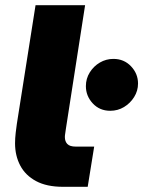

<svg xmlns="http://www.w3.org/2000/svg" viewBox="-20 -720 552 740"><path d="M223 0Q160 0 119 -22Q78 -44 58 -82Q38 -120 38 -168Q38 -186 40.5 -208.5Q43 -231 45 -243L117 -700H308L234 -224Q233 -215 231.5 -206.5Q230 -198 230 -192Q230 -175 239.5 -165Q249 -155 272 -155H343L318 0ZM405 -293Q364 -293 337.5 -321.5Q311 -350 311 -388Q311 -417 326 -441Q341 -465 365 -479Q389 -493 417 -493Q458 -493 485 -464.5Q512 -436 512 -398Q512 -370 497 -346Q482 -322 458 -307.5Q434 -293 405 -293Z"/></svg>

Font: MuseoModerno ExtraBold
Style: Italic
Weight: 800
Italic angle: -9°
Designer: Pablo Cosgaya, Héctor Gatti, Marcela Romero, and the Authors of The MuseoModerno Project.
Foundry: Omnibus-Type Team
Version: Version 1.003